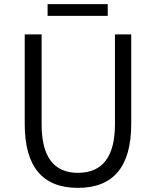

<svg xmlns="http://www.w3.org/2000/svg" viewBox="-20 -899 756 932"><path d="M100 -297V-732H182V-296Q182 -60 358 -60Q538 -60 538 -296V-732H617V-297Q617 13 358 13Q100 13 100 -297ZM211 -879H503V-822H211Z"/></svg>

Font: Source Han Sans CN Normal
Style: Regular
Weight: 350
Designer: Ryoko NISHIZUKA 西塚涼子 (kana, bopomofo & ideographs); Paul D. Hunt (Latin, Greek & Cyrillic); Sandoll Communications 산돌커뮤니
Foundry: Adobe
Version: Version 2.004;hotconv 1.0.118;makeotfexe 2.5.65603